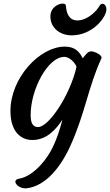

<svg xmlns="http://www.w3.org/2000/svg" viewBox="-20 -760 601 1049"><path d="M156.7 4.9C234.9 4.9 285.2 -52.2 321.3 -106.4C309.1 -61 289.6 7.3 256.3 66.9C218.3 134.3 151.9 205.1 84 216.3C38.1 224.1 79.1 274.4 126.5 268.6C229.5 255.9 312 154.8 367.2 30.8C446.3 -146.5 462.4 -285.2 533.7 -440.4C542.5 -459.5 494.1 -479.5 479 -479.5C457.5 -479.5 446.8 -458 431.6 -441.4C417 -472.2 393.6 -505.4 334.5 -505.4C196.3 -505.4 37.1 -334 37.1 -153.8C37.1 -41.5 92.8 4.9 156.7 4.9ZM147.5 -132.8C147.5 -270.5 240.7 -449.2 331.5 -449.2C363.8 -449.2 395 -409.7 397.9 -394.5C362.3 -237.8 245.6 -65.9 188.5 -65.9C152.8 -65.9 147.5 -98.6 147.5 -132.8ZM371.1 -566.9C481.9 -566.9 553.2 -657.2 560.5 -700.2C564.9 -726.1 550.3 -739.3 541.5 -739.3C534.7 -739.3 527.3 -735.8 523.9 -728.5C512.2 -704.6 460 -648.4 403.3 -648.4C356.9 -648.4 342.8 -688 340.3 -727.1C339.4 -740.2 328.6 -740.2 320.3 -740.2C301.8 -740.2 255.4 -721.7 255.4 -669.9C255.4 -606 309.6 -566.9 371.1 -566.9Z"/></svg>

Font: Courgette
Style: Regular
Weight: 400
Designer: Karolina Lach
Foundry: Karolina Lach
Version: Version 1.002